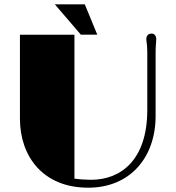

<svg xmlns="http://www.w3.org/2000/svg" viewBox="-20 -850 807 879"><path d="M71.3 -306.6C71.3 -136.2 174.8 9.3 383.8 9.3C574.7 9.3 691.9 -127.9 692.4 -317.9V-609.9C692.4 -622.1 692.9 -634.8 693.8 -647C694.3 -655.8 695.3 -662.6 695.3 -670.4C695.3 -684.1 688.5 -696.3 673.8 -696.3C659.2 -696.3 649.9 -687 649.9 -670.9C649.9 -665.5 650.9 -657.2 652.8 -644C653.3 -634.8 654.3 -622.6 654.3 -608.9V-344.2C653.3 -119.6 535.6 -26.9 396.5 -26.9C380.4 -26.9 347.7 -28.3 320.8 -32.2V-690.9H71.3ZM350.1 -691.4H425.3L368.2 -830.1H231Z"/></svg>

Font: Limelight
Style: Regular
Weight: 400
Designer: Nicole Fally
Foundry: Nicole Fally
Version: Version 1.002